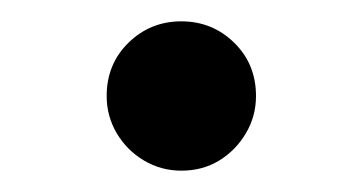

<svg xmlns="http://www.w3.org/2000/svg" viewBox="-20 -365 340 180"><path d="M150 -205Q131 -205 115 -214.5Q99 -224 89.5 -240Q80 -256 80 -275Q80 -305 100.5 -325Q121 -345 150 -345Q179 -345 199.5 -325Q220 -305 220 -275Q220 -256 210.5 -240Q201 -224 185.5 -214.5Q170 -205 150 -205Z"/></svg>

Font: Golos Text
Style: Regular
Weight: 400
Designer: A.Korolkova, Vitaly Kuzmin
Foundry: ParaType Ltd
Version: Version 2.004